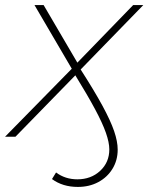

<svg xmlns="http://www.w3.org/2000/svg" viewBox="-47 -539 585 757"><path d="M-27 0 236 -268 89 -519H125L258 -292L478 -519H518L271 -265Q325 -181 357 -122Q389 -63 403 -22Q417 19 417 51Q417 93 396.5 126.5Q376 160 340.5 179Q305 198 260 198Q200 198 158 167L174 141Q210 168 258 168Q312 168 348 134.5Q384 101 384 50Q384 23 370.5 -15.5Q357 -54 327.5 -109Q298 -164 250 -242L14 0Z"/></svg>

Font: Montserrat ExtraLight
Style: Italic
Weight: 200
Italic angle: -11.3°
Designer: Julieta Ulanovsky
Foundry: Julieta Ulanovsky
Version: Version 9.000; ttfautohint (v1.8.4.7-5d5b)